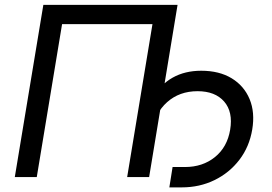

<svg xmlns="http://www.w3.org/2000/svg" viewBox="-20 -748 1148 811"><path d="M730 -727.5 609.9 0H517.1L624 -646H242.2L135.3 0H42.5L163.1 -727.5ZM695.3 43.5 709 -42.5H761.2Q835.9 -42.5 887.9 -84.5Q939.9 -126.5 952.1 -199.7Q964.8 -275.4 926.8 -319.1Q888.7 -362.8 814.5 -362.8Q737.8 -362.8 685.8 -316.4Q633.8 -270 620.6 -189.9H577.1Q591.3 -275.9 624.5 -333.5Q657.7 -391.1 709.5 -420.2Q761.2 -449.2 830.1 -449.2Q905.8 -449.2 958.3 -417.5Q1010.7 -385.7 1034.2 -329.6Q1057.6 -273.4 1045.4 -200.7Q1033.2 -127.9 991.2 -73Q949.2 -18.1 886.2 12.7Q823.2 43.5 747.6 43.5Z"/></svg>

Font: Adwaita Sans
Style: Italic
Weight: 400
Italic angle: -9.39999°
Designer: Rasmus Andersson
Foundry: rsms
Version: Version 4.001;git-9221beed3